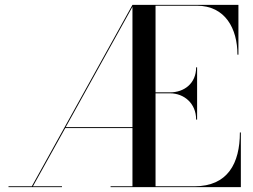

<svg xmlns="http://www.w3.org/2000/svg" viewBox="-20 -770 1041 790"><path d="M15 -3.5V0H235V-3.5H115.5L248.5 -243H525V-3.5H435V0H971V-225H967C967 -98 917 -3.5 780 -3.5H620V-386H680C737 -386 787 -345 787 -278H791V-493H787C787 -426 737 -390 680 -390H620V-746.5H790C907 -746.5 957 -652 957 -545H961V-750H525L111 -3.5ZM250.5 -247 525 -742V-247Z"/></svg>

Font: Bodoni* 48pt
Style: Regular
Weight: 400
Version: Version 2.3